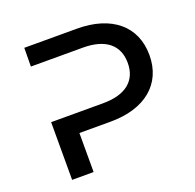

<svg xmlns="http://www.w3.org/2000/svg" viewBox="-124 -828 971 957"><g transform="rotate(-20 362.0 -350.0)"><path d="M100 -601H376C497 -601 560 -547 560 -453C560 -360 497 -306 376 -306H100V0H214V-207H380C563 -207 675 -300 675 -453C675 -607 563 -700 380 -700H101Z"/></g></svg>

Font: Montserrat-Alt1 SemBd
Style: Regular
Weight: 600
Designer: Differentunic
Foundry: Differentunic
Version: Version 7.222